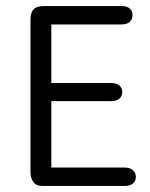

<svg xmlns="http://www.w3.org/2000/svg" viewBox="-20 -616 496 636"><path d="M150 -535H382Q400 -535 409.5 -543.5Q419 -552 419 -566Q419 -580 409.5 -588Q400 -596 382 -596H127Q102 -596 91.5 -585.5Q81 -575 81 -550V-46Q81 -26 90.5 -13Q100 0 122 0H393Q410 0 420 -8Q430 -16 430 -30Q430 -44 420 -52.5Q410 -61 393 -61H150V-281H348Q365 -281 375 -289Q385 -297 385 -311Q385 -325 375 -333Q365 -341 348 -341H150Z"/></svg>

Font: Beiruti
Style: Regular
Weight: 400
Designer: Arlette Boutros
Foundry: Boutros
Version: Version 1.41